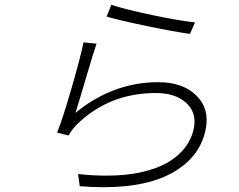

<svg xmlns="http://www.w3.org/2000/svg" viewBox="-20 -755 996 799"><path d="M423.7 -686.1 443.5 -735.1Q497.9 -716.6 613.5 -692.3Q729 -668 791.5 -661.9L770.6 -614Q708.5 -622.2 591.4 -646.5Q474.4 -670.8 423.7 -686.1ZM381.7 -573.2Q368.3 -534.4 335.8 -423.8Q303.3 -313.2 294 -285.2Q449.9 -413 638.5 -413Q738.3 -413 794.6 -359.9Q850.9 -306.8 837.4 -225.1Q818.2 -109.4 708.6 -42.6Q599.1 24.1 409.1 24.1Q363.6 24.1 311.8 19.9L305 -30.9Q362.2 -24.1 424 -24.1Q506 -24.1 572.3 -39.4Q638.5 -54.7 683.1 -82Q727.6 -109.4 753.9 -146.1Q780.2 -182.9 787.6 -226.9Q797.9 -289.1 753 -328.5Q708.1 -367.9 628.9 -367.9Q431.8 -367.9 296.9 -234Q278.8 -215.6 265.6 -191.1L217.7 -203.1Q241.5 -262.8 277.3 -386.5Q313.2 -510.3 327.8 -578.8Z"/></svg>

Font: Karasuma Gothic
Style: Light Italic
Weight: 300
Italic angle: 9.39998°
Designer: Rasmus Andersson / Ryoko Nishizuka
Foundry: rsms
Version: Version 1.00